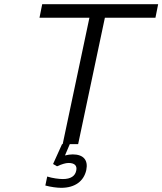

<svg xmlns="http://www.w3.org/2000/svg" viewBox="-20 -690 777 919"><path d="M737 -670H182L169 -605H408L280 0H277L234 95L253 106C275 96 294 90 308 90C337 90 350 103 345 126C340 153 318 167 281 167C262 167 231 163 206 155L197 198C223 205 253 209 273 209C338 209 381 178 393 124C403 76 379 49 328 49C317 49 303 51 291 54L314 0H354L482 -605H724Z"/></svg>

Font: LT Wave Text Light Italic
Style: Regular
Weight: 300
Designer: Daniel Lyons
Version: Version 2.5 (Glyphs App)